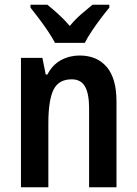

<svg xmlns="http://www.w3.org/2000/svg" viewBox="-20 -786 574 806"><path d="M314 -553Q387 -553 428 -505Q469 -457 469 -360V0H354V-332Q354 -392 337 -422.5Q320 -453 281 -453Q226 -453 204.5 -409Q183 -365 183 -268V0H68V-543H158L172 -473H179Q200 -514 236 -533.5Q272 -553 314 -553ZM211 -606Q200 -627 182 -654Q164 -681 144 -707.5Q124 -734 108 -754V-766H179Q199 -750 224.5 -727Q250 -704 273 -677Q297 -706 321 -726.5Q345 -747 368 -766H439V-754Q423 -735 403 -708.5Q383 -682 365 -655Q347 -628 336 -606Z"/></svg>

Font: Noto Sans Sinhala Condensed SemiBold
Style: Regular
Weight: 600
Width: 3
Designer: Jelle Bosma - Monotype Design Team
Foundry: Monotype Imaging Inc.
Version: Version 2.006; ttfautohint (v1.8.4.7-5d5b)